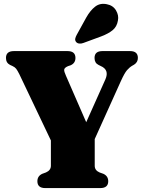

<svg xmlns="http://www.w3.org/2000/svg" viewBox="-20 -961 732 981"><path d="M533 -35Q533 0 492 0H211.5Q171 0 171 -35Q171 -61.5 196 -73L215 -80Q240 -91 240 -114V-243.5L79 -581.5Q69 -601.5 62.5 -609.8Q56 -618 44 -623.5L31 -629.5Q10.5 -640 10.5 -665Q10.5 -700 51 -700H325Q365.5 -700 365.5 -665Q365.5 -638.5 341 -627.5L327.5 -623Q309 -615 308 -605.2Q307 -595.5 317 -574L420.5 -336.5L518.5 -555.5Q540 -604.5 494 -624L483 -629.5Q463 -639.5 463 -665Q463 -700 503.5 -700H644.5Q684.5 -700 684.5 -665Q684.5 -643 665 -630.5L657 -626Q642 -617.5 629 -602.5Q616 -587.5 597.5 -546.5L464 -250.5V-114Q464 -90.5 488.5 -80L508 -73Q533 -61.5 533 -35ZM420.5 -871Q441 -907.5 466 -927Q491 -946.5 525.5 -939.5Q557.5 -933.5 572.8 -907.8Q588 -882 582.5 -856Q577.5 -825 555.8 -807Q534 -789 497 -775L406 -741.5Q396 -737.5 385.2 -738.5Q374.5 -739.5 368.5 -747Q362.5 -755 364.5 -764Q366.5 -773 372 -783Z"/></svg>

Font: Fraunces 72pt S050 Black
Style: Regular
Weight: 900
Version: Version 1.000; ttfautohint (v1.8.3)